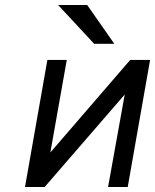

<svg xmlns="http://www.w3.org/2000/svg" viewBox="-20 -752 624 772"><path d="M80.5 0 170.5 -511H248.5L182.5 -139L503.5 -511H583.5L493.5 0H414.5L481.5 -372L159.5 0ZM358.5 -576 213.5 -732H330.5L439.5 -576Z"/></svg>

Font: Overpass
Style: Italic
Weight: 400
Italic angle: -10°
Designer: Delve Withrington, Dave Bailey, Thomas Jockin
Foundry: Delve Fonts LLC
Version: Version 4.000